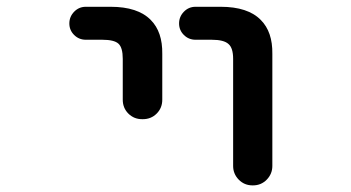

<svg xmlns="http://www.w3.org/2000/svg" viewBox="-20 -568 1040 569"><path d="M728.5 -18.6Q704.1 -18.6 687.5 -35.6Q670.9 -52.7 670.9 -76.2V-393.6Q670.9 -425.8 657.2 -437.5Q643.6 -450.2 607.4 -450.2H559.6Q539.1 -450.2 524.9 -464.4Q510.7 -478.5 510.7 -498.5Q510.7 -518.6 524.9 -533.2Q539.1 -547.9 559.6 -547.9H633.8Q714.8 -547.9 752.9 -508.8Q788.1 -473.6 787.1 -408.2V-76.2Q787.1 -52.7 770.5 -35.6Q753.9 -18.6 729.5 -18.6ZM401.4 -214.8Q377 -214.8 360.4 -231.4Q343.8 -248 343.8 -272.5V-393.6Q343.8 -426.8 331.1 -438.5Q318.4 -450.2 283.2 -450.2H234.4Q213.9 -450.2 199.7 -464.4Q185.5 -478.5 185.5 -498.5Q185.5 -518.6 199.7 -533.2Q213.9 -547.9 234.4 -547.9H307.6Q388.7 -547.9 426.8 -508.8Q461.9 -473.6 460.9 -408.2V-272.5Q460.9 -248 444.3 -231.4Q427.7 -214.8 403.3 -214.8Z"/></svg>

Font: Rounded Mgen+ 1m medium
Style: Regular
Weight: 500
Designer: [Source Han Sans]
Ryoko NISHIZUKA  (kana & ideographs); Paul D. Hunt (Latin, Greek & Cyrillic); Wenlong ZHANG  (bopomofo
Version: Version 1.059.20150602